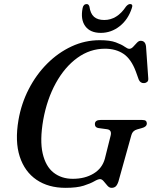

<svg xmlns="http://www.w3.org/2000/svg" viewBox="-20 -912 751 946"><path d="M471.5 -714Q522 -714 550.8 -703.2Q579.5 -692.5 594 -682Q608.5 -671.5 617 -671.5Q627 -671.5 636.2 -681.5Q645.5 -691.5 654.5 -701.2Q663.5 -711 673 -711Q696.5 -711 699.5 -682.5L710.5 -526Q711.5 -514 705.2 -508.5Q699 -503 690 -502.5Q671.5 -501.5 663.5 -520L649.5 -559Q626.5 -621 588.8 -646.5Q551 -672 497 -672Q423.5 -672 361.2 -627Q299 -582 255.2 -502.8Q211.5 -423.5 193 -321.5Q175.5 -220.5 190.2 -156.2Q205 -92 244 -61.5Q283 -31 338.5 -31Q398.5 -31 441 -56.8Q483.5 -82.5 496.5 -129.5L524 -239.5Q534 -272.5 506 -275.5L465.5 -281Q447.5 -283.5 447.5 -300.5Q447.5 -321 476 -321H679.5Q694 -321 698.8 -316.2Q703.5 -311.5 703.5 -303Q702.5 -287 679 -281L656 -274.5Q633.5 -268.5 627.5 -247L563.5 -17.5Q557.5 0 549.8 6.8Q542 13.5 529.5 13.5Q518.5 13.5 509.2 2.8Q500 -8 491 -18.8Q482 -29.5 473 -29.5Q463 -29.5 444.5 -18.8Q426 -8 392.5 2.8Q359 13.5 303 13.5Q218.5 13.5 160 -26.2Q101.5 -66 77.2 -140.8Q53 -215.5 71 -320.5Q85 -402 121.8 -473.2Q158.5 -544.5 212.5 -598.5Q266.5 -652.5 332.5 -683.2Q398.5 -714 471.5 -714ZM493.5 -813.5Q557 -813.5 601 -880Q611.5 -892 620.5 -892Q637 -892 629.5 -872Q611.5 -816 569.8 -783Q528 -750 476.5 -750Q424.5 -750 400.2 -783Q376 -816 387 -872Q391 -892 407.5 -892Q416.5 -892 420.5 -880Q425.5 -844.5 443.5 -829Q461.5 -813.5 493.5 -813.5Z"/></svg>

Font: Fraunces 9pt S000
Style: Italic
Weight: 400
Italic angle: -16°
Version: Version 1.000; ttfautohint (v1.8.3)